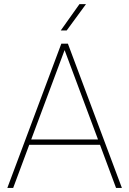

<svg xmlns="http://www.w3.org/2000/svg" viewBox="-20 -926 637 946"><path d="M551.8 0 472.7 -212.4H124L44.9 0H16.1L282.2 -710.9H314.5L580.6 0ZM133.8 -238.8H462.9L298.3 -679.2ZM279.3 -775.9 371.6 -905.8H403.8L308.6 -775.9Z"/></svg>

Font: Vazirmatn UI Thin
Style: Regular
Weight: 100
Designer: Saber Rastikerdar
Foundry: Saber Rastikerdar
Version: Version 33.003